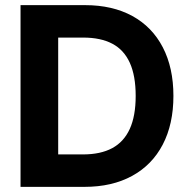

<svg xmlns="http://www.w3.org/2000/svg" viewBox="-20 -727 741 747"><path d="M125.3 0V-126.2H302.5Q371.3 -126.2 416.5 -150.6Q461.8 -174.9 484.9 -225.4Q507.9 -275.9 507.9 -353.9Q507.9 -432.1 485.1 -482.6Q462.2 -533.1 417 -556.9Q371.8 -580.8 303.5 -580.8H121.9V-707H311.1Q417.5 -707 494.8 -664.8Q572.1 -622.5 613.4 -542.9Q654.7 -463.3 654.7 -353.9Q654.7 -244.1 613.2 -164.6Q571.7 -85 493.8 -42.5Q415.9 0 308.9 0ZM206.4 0H59.9V-707H206.4Z"/></svg>

Font: Pretendard Std Variable
Style: Regular
Weight: 400
Designer: Base glyphs from Inter by Rasmus Andersson; Hangeul glyphs from Noto Sans CJK(Source Han Sans) by Jang Soo-young and Kan
Foundry: Kil Hyung-jin
Version: Version 1.309;Glyphs 3.2 (3225)